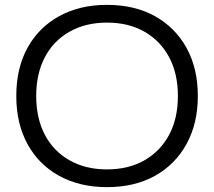

<svg xmlns="http://www.w3.org/2000/svg" viewBox="-20 -760 881 790"><path d="M420 10Q308 10 223.5 -36.5Q139 -83 93 -167.5Q47 -252 47 -365Q47 -479 93 -563Q139 -647 223.5 -693.5Q308 -740 420 -740Q534 -740 617.5 -693.5Q701 -647 747.5 -563Q794 -479 794 -365Q794 -252 747.5 -167.5Q701 -83 617.5 -36.5Q534 10 420 10ZM420 -63Q509 -63 574.5 -100.5Q640 -138 676 -205.5Q712 -273 712 -365Q712 -457 676 -524.5Q640 -592 574.5 -629.5Q509 -667 420 -667Q332 -667 266 -629.5Q200 -592 164.5 -524.5Q129 -457 129 -365Q129 -273 164.5 -205.5Q200 -138 266 -100.5Q332 -63 420 -63Z"/></svg>

Font: M PLUS 2
Style: Regular
Weight: 400
Designer: Coji Morishita
Foundry: UNDERFOREST DESIGN
Version: Version 1.001